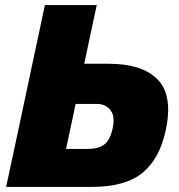

<svg xmlns="http://www.w3.org/2000/svg" viewBox="-20 -733 703 753"><path d="M340 0H4Q16.5 -57 27.5 -109.5Q38.5 -162 53.5 -231L105 -473.5Q120 -544 132 -599.5Q143.5 -654.5 156 -713H359.5Q346.5 -653 335 -599.5Q323.5 -546 310.5 -483H405Q539 -483 599 -420.5Q639.5 -378.5 639.5 -303Q639.5 -266.5 630 -222.5Q607 -112 539.8 -56Q472.5 0 340 0ZM239 -149H323Q368 -149 390.2 -167.2Q412.5 -185.5 422 -230.5Q425.5 -246.5 425.5 -260Q425.5 -287 412 -302.5Q392 -325.5 360.5 -325.5H276.5L264 -265.5Q257 -232.5 251 -205Q245 -177 239 -149Z"/></svg>

Font: Heraclito ExtraBold
Style: Italic
Weight: 800
Italic angle: -12°
Designer: Kostas Bartsokas (font) & Cristiano Sobral (main changes)
Foundry: Kostas Bartsokas (font) & Cristiano Sobral (main changes)
Version: Version 1.00;July 8, 2020;FontCreator 13.0.0.2655 64-bit